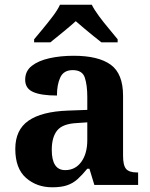

<svg xmlns="http://www.w3.org/2000/svg" viewBox="-20 -786 639 816"><path d="M202 10Q136 10 90.5 -30Q45 -70 45 -153Q45 -234 101 -273Q157 -312 269 -316L351 -319V-374Q351 -424 340.5 -456Q330 -488 289 -488Q251 -488 236.5 -457.5Q222 -427 222 -380Q155 -380 121 -395Q87 -410 87 -447Q87 -484 115 -506Q143 -528 190 -538.5Q237 -549 293 -549Q398 -549 450.5 -511Q503 -473 503 -379V-124Q503 -83 516 -68Q529 -53 563 -53H567V0H381L360 -69H351Q329 -42 309.5 -24.5Q290 -7 265 1.5Q240 10 202 10ZM257 -63Q300 -63 325.5 -98Q351 -133 351 -191V-266L306 -263Q246 -260 223 -231.5Q200 -203 200 -149Q200 -63 257 -63ZM125 -619Q141 -638 162.5 -664Q184 -690 204.5 -717Q225 -744 235 -766H370Q381 -744 401 -717Q421 -690 443 -664Q465 -638 480 -619V-606H411Q397 -617 377 -633Q357 -649 337 -666Q317 -683 302 -696Q280 -676 247.5 -649.5Q215 -623 194 -606H125Z"/></svg>

Font: Noto Serif Oriya
Style: Bold
Weight: 700
Designer: David Williams
Foundry: Google LLC, David Williams
Version: Version 1.051; ttfautohint (v1.8.4.7-5d5b)